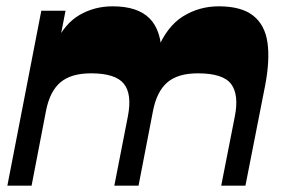

<svg xmlns="http://www.w3.org/2000/svg" viewBox="-20 -588 904 608"><path d="M3.3 0 110.8 -554H187.5L162.7 -426.5L155.5 -450.2Q184.2 -512.7 231.6 -540.4Q279 -568 336.7 -568Q416 -568 454 -529.4Q492 -490.7 491.5 -412.2L477.7 -429Q507.7 -503.7 559.1 -535.9Q610.5 -568 672.5 -568Q744.2 -568 781.6 -538.6Q819 -509.2 827 -453.2Q835 -397.2 819.5 -316.7L757.2 0H680.5L723.5 -218.8Q737.3 -288 711.9 -321.9Q686.5 -355.8 606.5 -355.8Q543.3 -355.8 509.9 -327.1Q476.5 -298.5 464.5 -236.8L418.7 0H342L384.8 -218.8Q398.8 -290.3 372 -323Q345.3 -355.8 268.3 -355.8Q205 -355.8 171.4 -327.3Q137.7 -298.8 125.7 -237L80 0Z"/></svg>

Font: Savate ExtraLight
Style: Italic
Weight: 200
Italic angle: -11°
Designer: Max Esnée
Foundry: Plomb Type
Version: Version 2.000